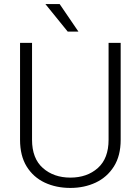

<svg xmlns="http://www.w3.org/2000/svg" viewBox="-20 -924 698 954"><path d="M519.5 -710.9H579.6V-229.5Q579.6 -149.9 545.9 -96.7Q512.2 -43.5 455.6 -16.8Q398.9 9.8 329.6 9.8Q258.8 9.8 202.1 -16.8Q145.5 -43.5 112.5 -96.7Q79.6 -149.9 79.6 -229.5V-710.9H139.2V-229.5Q139.2 -136.7 193.1 -89.1Q247.1 -41.5 329.6 -41.5Q412.6 -41.5 466.1 -89.1Q519.5 -136.7 519.5 -229.5ZM276.4 -903.8 369.6 -767.1H316.4L205.6 -903.8Z"/></svg>

Font: Vazirmatn FD ExtraLight
Style: Regular
Weight: 200
Designer: Saber Rastikerdar
Foundry: Saber Rastikerdar
Version: Version 33.003